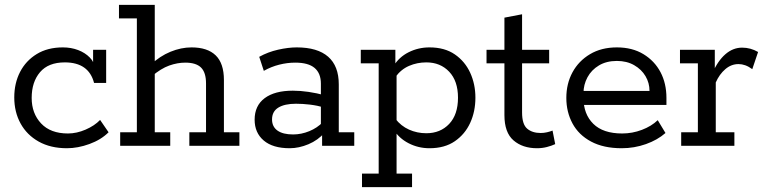

<svg xmlns="http://www.w3.org/2000/svg" viewBox="-20 -603 3161 794"><path d="M257 10Q189 10 140 -17.5Q91 -45 65 -92.5Q39 -140 39 -200Q39 -259 63 -305.5Q87 -352 132 -379.5Q177 -407 240 -407Q274 -407 303 -396Q332 -385 351.5 -365Q371 -345 375 -316L365 -314V-397H419V-260H369Q347 -345 248 -345Q180 -345 145.5 -304.5Q111 -264 111 -198Q111 -134 150 -92.5Q189 -51 261 -51Q297 -51 334 -67Q371 -83 394 -107L429 -56Q398 -25 350 -7.5Q302 10 257 10Z M477 0V-56H546V-527H472V-583H620V-339L603 -335Q641 -371 685 -389Q729 -407 772 -407Q838 -407 872 -374Q906 -341 906 -272V-56H970V0H763V-56H832V-258Q832 -303 811.5 -323.5Q791 -344 746 -344Q714 -344 680 -332Q646 -320 607 -287L620 -315V-56H684V0Z M1178 10Q1108 10 1070.5 -22Q1033 -54 1033 -108Q1033 -166 1074.5 -197Q1116 -228 1191 -228Q1222 -228 1256 -223Q1290 -218 1323 -209L1307 -199V-257Q1307 -300 1281 -322Q1255 -344 1201 -344Q1168 -344 1134.5 -335.5Q1101 -327 1071 -310L1052 -368Q1088 -388 1130 -397.5Q1172 -407 1207 -407Q1293 -407 1337 -368.5Q1381 -330 1381 -254V-56H1445V0H1312V-63L1323 -55Q1295 -23 1255.5 -6.5Q1216 10 1178 10ZM1192 -47Q1226 -47 1259 -60.5Q1292 -74 1315 -98L1307 -74V-179L1323 -158Q1291 -167 1261 -170.5Q1231 -174 1204 -174Q1157 -174 1131 -158Q1105 -142 1105 -109Q1105 -79 1127.5 -63Q1150 -47 1192 -47Z M1472 -397H1615V-332L1607 -329Q1630 -367 1670 -387Q1710 -407 1756 -407Q1819 -407 1861 -378Q1903 -349 1924.5 -302Q1946 -255 1946 -199Q1946 -142 1924.5 -95Q1903 -48 1861 -19Q1819 10 1756 10Q1710 10 1670 -10.5Q1630 -31 1607 -68L1620 -65V115H1684V171H1477V115H1546V-341H1472ZM1743 -52Q1801 -52 1837.5 -90.5Q1874 -129 1874 -199Q1874 -268 1837.5 -306.5Q1801 -345 1743 -345Q1705 -345 1671.5 -330.5Q1638 -316 1615 -284L1620 -315V-80L1615 -112Q1638 -82 1671.5 -67Q1705 -52 1743 -52Z M2201 10Q2141 10 2103.5 -22.5Q2066 -55 2066 -127V-341H1992V-397H2066V-530L2139 -544V-397H2251V-341H2139V-138Q2139 -89 2160 -71Q2181 -53 2216 -53Q2229 -53 2242 -56Q2255 -59 2265 -63L2276 -7Q2261 0 2241.5 5Q2222 10 2201 10Z M2551 10Q2476 10 2424.5 -17.5Q2373 -45 2347.5 -92.5Q2322 -140 2322 -198Q2322 -257 2347.5 -304Q2373 -351 2420 -379Q2467 -407 2531 -407Q2595 -407 2641 -379Q2687 -351 2711.5 -304.5Q2736 -258 2736 -198V-169H2366V-227H2666Q2666 -260 2649.5 -288Q2633 -316 2602.5 -333.5Q2572 -351 2531 -351Q2488 -351 2457 -332.5Q2426 -314 2409.5 -283.5Q2393 -253 2393 -218V-198Q2393 -131 2433.5 -91Q2474 -51 2553 -51Q2595 -51 2634.5 -66Q2674 -81 2700 -106L2732 -53Q2699 -24 2651 -7Q2603 10 2551 10Z M2797 0V-56H2866V-341H2792V-397H2936V-294L2926 -300Q2948 -351 2979.5 -378.5Q3011 -406 3049 -406Q3084 -406 3115 -388L3091 -317Q3076 -328 3062 -333Q3048 -338 3034 -338Q3004 -338 2979.5 -317Q2955 -296 2940 -262V-56H3017V0Z"/></svg>

Font: Rokkitt
Style: Regular
Weight: 400
Designer: Vernon Adams
Foundry: Vernon Adams
Version: Version 3.103